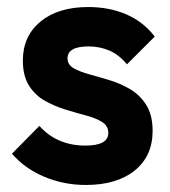

<svg xmlns="http://www.w3.org/2000/svg" viewBox="-20 -515 484 546"><path d="M224 11Q161 11 105.5 -12.5Q50 -36 14 -78L92 -157Q142 -101 223 -101Q288 -101 288 -137Q288 -157 270.5 -168Q253 -179 225 -186.5Q197 -194 166 -203.5Q135 -213 107.5 -228.5Q80 -244 62.5 -271.5Q45 -299 45 -343Q45 -412 95 -453.5Q145 -495 231 -495Q291 -495 339.5 -474Q388 -453 420 -411L341 -332Q319 -359 291.5 -371Q264 -383 232 -383Q172 -383 172 -349Q172 -331 189.5 -321Q207 -311 234.5 -303.5Q262 -296 293 -286.5Q324 -277 351.5 -260.5Q379 -244 396.5 -215.5Q414 -187 414 -143Q414 -71 363 -30Q312 11 224 11Z"/></svg>

Font: Outfit Semi Bold
Style: Regular
Weight: 600
Designer: Rodrigo Fuenzalida
Foundry: fragTYPE
Version: Version 1.000